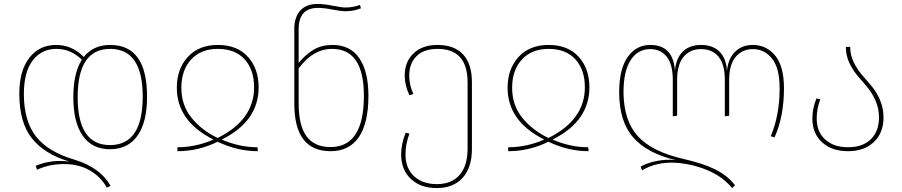

<svg xmlns="http://www.w3.org/2000/svg" viewBox="-20 -757 4574 974"><path d="M352 -264Q352 -386 395 -454Q340 -509 266 -509Q191 -509 146 -450.5Q101 -392 101 -278Q102 -141 163.5 -63.5Q225 14 358 53Q489 93 541 186L522 195Q494 144 443 112Q392 80 326 76Q240 71 168 104L161 84Q244 50 333 63Q206 25 142 -55Q78 -135 78 -281Q78 -399 129 -464Q180 -529 264 -529Q346 -529 405 -468Q453 -529 539 -529Q726 -529 726 -267Q726 -137 677.5 -68.5Q629 0 538 0Q447 0 399.5 -68.5Q352 -137 352 -264ZM374 -264Q374 -21 538 -21Q704 -21 704 -267Q704 -509 539 -509Q374 -509 374 -264Z M877 -312Q877 -407 932.5 -468Q988 -529 1085 -529Q1183 -529 1237.5 -469Q1292 -409 1292 -314Q1292 -142 1105 -49Q1195 -10 1286 -10L1288 10Q1185 10 1084 -38Q987 10 880 10V-10Q973 -10 1063 -49Q877 -142 877 -312ZM1084 -57Q1269 -149 1269 -314Q1269 -403 1221 -456Q1173 -509 1085 -509Q999 -509 949.5 -455Q900 -401 900 -312Q900 -223 951.5 -159.5Q1003 -96 1084 -57Z M1667 -529Q1757 -529 1803 -461.5Q1849 -394 1849 -271Q1849 -132 1800 -61Q1751 10 1657 10Q1473 10 1473 -231V-612Q1473 -669 1503 -703Q1533 -737 1591 -737Q1623 -737 1668 -728Q1713 -719 1733 -719Q1771 -719 1806 -732L1811 -715Q1775 -700 1733 -700Q1710 -700 1666.5 -708.5Q1623 -717 1593 -717Q1495 -717 1495 -609V-438Q1532 -482 1572 -505.5Q1612 -529 1667 -529ZM1657 -11Q1826 -11 1826 -271Q1826 -509 1665 -509Q1568 -509 1495 -410V-234Q1495 -120 1535 -65.5Q1575 -11 1657 -11Z M2200 -529Q2285 -529 2329.5 -480.5Q2374 -432 2374 -340V-1Q2374 93 2327 145Q2280 197 2196 197Q2113 197 2064 150.5Q2015 104 2015 26Q2015 -27 2038 -84L2057 -79Q2037 -26 2037 26Q2037 96 2080 136.5Q2123 177 2196 177Q2271 177 2311.5 130.5Q2352 84 2352 -3V-339Q2352 -509 2200 -509Q2130 -509 2093 -472Q2056 -435 2056 -373Q2056 -326 2077 -280L2057 -274Q2033 -324 2033 -373Q2033 -443 2077.5 -486Q2122 -529 2200 -529Z M2555 -312Q2555 -407 2610.5 -468Q2666 -529 2763 -529Q2861 -529 2915.5 -469Q2970 -409 2970 -314Q2970 -142 2783 -49Q2873 -10 2964 -10L2966 10Q2863 10 2762 -38Q2665 10 2558 10V-10Q2651 -10 2741 -49Q2555 -142 2555 -312ZM2762 -57Q2947 -149 2947 -314Q2947 -403 2899 -456Q2851 -509 2763 -509Q2677 -509 2627.5 -455Q2578 -401 2578 -312Q2578 -223 2629.5 -159.5Q2681 -96 2762 -57Z M3799 -529Q3868 -529 3912.5 -475Q3957 -421 3957 -309Q3957 -165 3909 -60L3890 -66Q3935 -173 3935 -308Q3935 -413 3896 -460.5Q3857 -508 3799 -508Q3746 -508 3712.5 -469Q3679 -430 3679 -351V-170L3657 -167V-352Q3657 -431 3625 -469.5Q3593 -508 3536 -508Q3481 -508 3448 -469Q3415 -430 3415 -351V-170L3393 -167V-351Q3393 -431 3362 -469.5Q3331 -508 3279 -508Q3215 -508 3179 -451.5Q3143 -395 3143 -289Q3144 -146 3215 -67Q3286 12 3446 49Q3544 71 3606.5 101.5Q3669 132 3709 183L3694 197Q3646 139 3570 107Q3494 75 3412 69Q3313 62 3237 107L3230 88Q3264 69 3312 59.5Q3360 50 3407 55Q3263 21 3192 -60Q3121 -141 3121 -290Q3121 -406 3164 -467.5Q3207 -529 3279 -529Q3395 -529 3404 -398Q3409 -461 3443.5 -495Q3478 -529 3536 -529Q3596 -529 3630 -495Q3664 -461 3668 -398Q3674 -460 3709 -494.5Q3744 -529 3799 -529Z M4293 -519Q4293 -478 4310.5 -442Q4328 -406 4352.5 -377.5Q4377 -349 4402 -319.5Q4427 -290 4444.5 -249Q4462 -208 4462 -161Q4462 -83 4413 -36.5Q4364 10 4282 10Q4200 10 4150.5 -35Q4101 -80 4101 -156Q4101 -208 4122 -258L4141 -253Q4123 -204 4123 -156Q4123 -88 4166.5 -49Q4210 -10 4282 -10Q4356 -10 4397.5 -50.5Q4439 -91 4439 -161Q4439 -207 4421.5 -246.5Q4404 -286 4379.5 -315Q4355 -344 4330.5 -372.5Q4306 -401 4288.5 -438.5Q4271 -476 4271 -519Z"/></svg>

Font: FiraGO Thin
Style: Regular
Weight: 100
Designer: bBox Type
Foundry: bBox Type GmbH
Version: Version 1.001;PS 001.001;hotconv 1.0.88;makeotf.lib2.5.64775